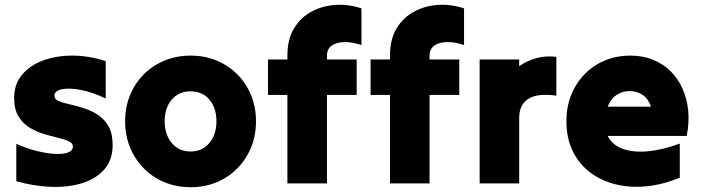

<svg xmlns="http://www.w3.org/2000/svg" viewBox="-20 -765 2923 801"><path d="M450 -160Q450 -160 450 -160Q450 -160 450 -160Q450 -98 415.5 -58.5Q381 -19 323 -1Q265 17 193.5 14.5Q122 12 48 -9Q48 -47 48 -87Q48 -127 48 -165Q90 -146 132 -135.5Q174 -125 208 -123Q242 -121 263 -128.5Q284 -136 284 -154Q284 -168 266.5 -176Q249 -184 221 -190.5Q193 -197 161.5 -206.5Q130 -216 102 -233.5Q74 -251 56.5 -280.5Q39 -310 39 -357Q39 -413 71.5 -452.5Q104 -492 159 -512.5Q214 -533 282 -533Q350 -533 421 -510Q421 -472 421 -432Q421 -392 421 -354Q365 -381 316 -390Q267 -399 237 -392.5Q207 -386 207 -365Q207 -351 224.5 -343.5Q242 -336 269.5 -330Q297 -324 328.5 -314Q360 -304 387.5 -286.5Q415 -269 432.5 -238.5Q450 -208 450 -160Z M775 16Q775 16 775 16Q775 16 775 16Q717 16 667 -4.5Q617 -25 580 -62.5Q543 -100 522.5 -150Q502 -200 502 -259Q502 -318 522.5 -368Q543 -418 580 -455Q617 -492 667 -512.5Q717 -533 775 -533Q834 -533 883.5 -512.5Q933 -492 970 -455Q1007 -418 1027.5 -368Q1048 -318 1048 -259Q1048 -200 1027.5 -150Q1007 -100 970 -62.5Q933 -25 883.5 -4.5Q834 16 775 16ZM775 -133Q775 -133 775 -133Q775 -133 775 -133Q824 -133 853.5 -168.5Q883 -204 883 -259Q883 -315 853.5 -349.5Q824 -384 775 -384Q726 -384 696.5 -349.5Q667 -315 667 -259Q667 -204 696.5 -168.5Q726 -133 775 -133Z M1098 -369Q1098 -406 1098 -443Q1098 -480 1098 -517Q1118 -517 1138.5 -517Q1159 -517 1179 -517Q1179 -522 1179 -526Q1179 -530 1179 -534Q1179 -601 1206.5 -646.5Q1234 -692 1279.5 -716.5Q1325 -741 1379.5 -744.5Q1434 -748 1488 -730Q1488 -693 1488 -654Q1488 -615 1488 -577Q1428 -597 1386 -585Q1344 -573 1344 -533Q1344 -529 1344 -525Q1344 -521 1344 -517Q1375 -517 1406 -517Q1437 -517 1468 -517Q1468 -480 1468 -443Q1468 -406 1468 -369Q1437 -369 1406 -369Q1375 -369 1344 -369Q1344 -278 1344 -185Q1344 -92 1344 0Q1304 0 1262 0Q1220 0 1179 0Q1179 -92 1179 -185Q1179 -278 1179 -369Q1159 -369 1138.5 -369Q1118 -369 1098 -369Z M1526 -369Q1526 -406 1526 -443Q1526 -480 1526 -517Q1546 -517 1566.5 -517Q1587 -517 1607 -517Q1607 -522 1607 -526Q1607 -530 1607 -534Q1607 -601 1634.5 -646.5Q1662 -692 1707.5 -716.5Q1753 -741 1807.5 -744.5Q1862 -748 1916 -730Q1916 -693 1916 -654Q1916 -615 1916 -577Q1856 -597 1814 -585Q1772 -573 1772 -533Q1772 -529 1772 -525Q1772 -521 1772 -517Q1803 -517 1834 -517Q1865 -517 1896 -517Q1896 -480 1896 -443Q1896 -406 1896 -369Q1865 -369 1834 -369Q1803 -369 1772 -369Q1772 -278 1772 -185Q1772 -92 1772 0Q1732 0 1690 0Q1648 0 1607 0Q1607 -92 1607 -185Q1607 -278 1607 -369Q1587 -369 1566.5 -369Q1546 -369 1526 -369Z M1981 0Q1981 -128 1981 -258.5Q1981 -389 1981 -517Q2022 -517 2064 -517Q2106 -517 2146 -517Q2146 -510 2146 -503Q2146 -496 2146 -489Q2177 -511 2216 -522Q2255 -533 2301 -528Q2301 -488 2301 -447Q2301 -406 2301 -366Q2222 -377 2184 -352.5Q2146 -328 2146 -273Q2146 -206 2146 -137Q2146 -68 2146 0Q2106 0 2064 0Q2022 0 1981 0Z M2816 -24Q2816 -24 2816 -24Q2816 -24 2816 -24Q2747 5 2679 12Q2611 19 2550.5 4.5Q2490 -10 2443 -45Q2396 -80 2369.5 -134Q2343 -188 2343 -259Q2343 -318 2362.5 -367.5Q2382 -417 2418 -454.5Q2454 -492 2503 -512.5Q2552 -533 2610 -533Q2662 -533 2704 -516Q2746 -499 2777 -468.5Q2808 -438 2827 -396Q2846 -354 2851 -304Q2856 -254 2845 -198Q2763 -198 2680 -198Q2597 -198 2515 -198Q2534 -160 2578.5 -144Q2623 -128 2684.5 -134Q2746 -140 2816 -166Q2816 -131 2816 -95Q2816 -59 2816 -24ZM2606 -385Q2606 -385 2606 -385Q2606 -385 2606 -385Q2577 -385 2552.5 -369Q2528 -353 2515 -320Q2560 -320 2605.5 -320Q2651 -320 2696 -320Q2684 -354 2660.5 -369.5Q2637 -385 2606 -385Z"/></svg>

Font: Tilt Warp
Style: Regular
Weight: 400
Designer: Andy Clymer
Foundry: Andy Clymer
Version: Version 1.000